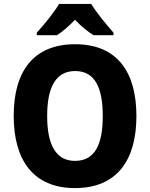

<svg xmlns="http://www.w3.org/2000/svg" viewBox="-20 -951 767 981"><path d="M446 -931H282C257 -888 202 -821 168 -784V-771H271C300 -790 331 -816 363 -850C395 -816 428 -790 458 -771H560V-784C524 -825 473 -886 446 -931ZM677 -358C677 -584 578 -725 364 -725C151 -725 50 -587 50 -359C50 -133 150 10 363 10C578 10 677 -133 677 -358ZM221 -358C221 -504 264 -588 364 -588C464 -588 505 -505 505 -358C505 -211 464 -129 363 -129C265 -129 221 -212 221 -358Z"/></svg>

Font: Noto Sans Myanmar SemiCondensed ExtraBold
Style: Regular
Weight: 800
Width: 4
Designer: Monotype Design Team
Foundry: Monotype Imaging Inc.
Version: Version 2.107